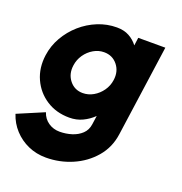

<svg xmlns="http://www.w3.org/2000/svg" viewBox="-184 -631 947 999"><g transform="rotate(20 289.5 -131.5)"><path d="M417 -500H567L496 5Q485.5 81 438.2 136Q391 191 322.2 220.5Q253.5 250 177.5 250Q124.5 250 79 229.8Q33.5 209.5 0.5 173.5Q-32.5 137.5 -48 90L98 28Q109 61.5 136.5 80.2Q164 99 199 99Q233.5 99 265.5 89Q297.5 79 319.5 58.2Q341.5 37.5 346 5L353 -44Q327 -18.5 294 -2.8Q261 13 221 13Q148.5 13 93.8 -22.5Q39 -58 12 -117.8Q-15 -177.5 -5 -250Q2.5 -304.5 29.8 -352Q57 -399.5 98.2 -435.8Q139.5 -472 190 -492.5Q240.5 -513 295 -513Q335 -513 363.5 -497.2Q392 -481.5 411 -456ZM243 -131Q274 -131 301.8 -147Q329.5 -163 348.5 -190Q367.5 -217 372 -250Q379 -299.5 351 -334.2Q323 -369 276.5 -369Q246 -369 218.5 -353Q191 -337 172.2 -310Q153.5 -283 149 -250Q142 -200.5 169.8 -165.8Q197.5 -131 243 -131Z"/></g></svg>

Font: Urbanist Black
Style: Italic
Weight: 900
Italic angle: -8°
Designer: Corey Hu
Foundry: Corey Hu
Version: Version 1.330; ttfautohint (v1.8.4.7-5d5b)